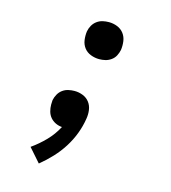

<svg xmlns="http://www.w3.org/2000/svg" viewBox="-110 -627 821 922"><g transform="rotate(15 300.0 -166.5)"><path d="M318 -354Q296 -354 275.5 -362Q255 -370 242.5 -386.5Q230 -403 227 -424.5Q224 -446 227 -468Q230 -484 238 -498Q246 -512 259 -521.5Q272 -531 287 -534.5Q302 -538 318 -538Q340 -538 360 -530Q380 -522 392.5 -505.5Q405 -489 408 -467.5Q411 -446 408 -424Q405 -409 397.5 -394.5Q390 -380 376.5 -370.5Q363 -361 348 -357.5Q333 -354 318 -354ZM168 205 109 138Q146 112 177.5 79.5Q209 47 230 7Q213 6 197.5 -1.5Q182 -9 171.5 -21.5Q161 -34 156.5 -50.5Q152 -67 152 -84Q152 -90 152.5 -95.5Q153 -101 153 -106Q156 -121 164 -135.5Q172 -150 185 -159.5Q198 -169 213.5 -172.5Q229 -176 244 -176Q266 -176 286 -168Q306 -160 318.5 -143.5Q331 -127 334 -105Q337 -83 333 -61Q327 -23 313 14Q299 51 277.5 85Q256 119 228 149Q200 179 168 205Z"/></g></svg>

Font: Iosevka Curly SmBdEx
Style: Italic
Weight: 600
Width: 7
Italic angle: -9°
Monospace: yes
Designer: Belleve Invis
Foundry: Belleve Invis
Version: Version 11.1.0; ttfautohint (v1.8.3)